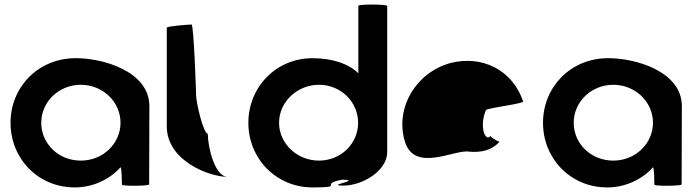

<svg xmlns="http://www.w3.org/2000/svg" viewBox="-20 -810 3026 838"><path d="M26 -274C26 -118 146 8 306 8C387 8 460 -28 506 -80C512 -76 512 -4 512 -4C512 3 631 2 631 -5L632 -347C632 -500 425 -558 306 -556C146 -554 26 -430 26 -274ZM160 -274C160 -366 237 -440 333 -440C428 -440 506 -366 506 -274C506 -184 430 -109 333 -109C234 -109 160 -184 160 -274Z M708 -258C708 -108 894 -38 974 -38C918 -38 887 -167 887 -226C868 -227 836 -361 836 -394C836 -401 826 -703 816 -703C806 -703 708 -696 708 -689Z M1064 -274C1064 -118 1185 8 1344 8C1494 8 1365 -6 1475 -26C1563 -23 1394 0 1479 0C1564 0 1670 -66 1670 -146V-784C1670 -792 1544 -792 1544 -785V-490C1502 -532 1430 -556 1344 -556C1185 -556 1064 -430 1064 -274ZM1198 -274C1198 -366 1278 -440 1372 -440C1467 -440 1543 -366 1543 -274C1543 -184 1469 -109 1372 -109C1276 -109 1198 -184 1198 -274Z M1746 -196C1787 -52 1964 -160 2028 -148C2078 -144 2124 -152 2160 -191C2152 -193 2119 -212 2121 -217C2099 -188 2070 -257 2101 -330C2113 -340 2273 -358 2263 -368C2216 -506 2083 -570 1946 -535C1795 -493 1705 -341 1746 -196ZM2121 -218C2121 -218 2121 -217 2121 -217C2121 -217 2121 -218 2121 -218ZM2161 -192C2161 -192 2160 -191 2160 -191C2162 -191 2162 -191 2161 -190Z M2350 -274C2350 -118 2470 8 2630 8C2711 8 2784 -28 2830 -80C2836 -76 2836 -4 2836 -4C2836 3 2955 2 2955 -5L2956 -347C2956 -500 2749 -558 2630 -556C2470 -554 2350 -430 2350 -274ZM2484 -274C2484 -366 2561 -440 2657 -440C2752 -440 2830 -366 2830 -274C2830 -184 2754 -109 2657 -109C2558 -109 2484 -184 2484 -274Z"/></svg>

Font: Ampere
Style: Regular
Weight: 400
Version: Version 1